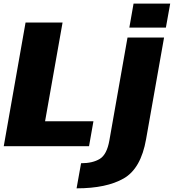

<svg xmlns="http://www.w3.org/2000/svg" viewBox="-32 -798 948 1048"><path d="M-11.5 0H454L478 -136H214L309.5 -675H107.5ZM386 230Q549 230 643.2 176Q737.5 122 765.5 -39L863.5 -593H664L565 -31.5Q551.5 45.5 512.8 69.2Q474 93 410.5 93ZM697 -778.5 674 -647.5H873.5L897 -778.5Z"/></svg>

Font: Anybody UltraCondensed Thin ExtraBold
Style: Italic
Weight: 800
Italic angle: -10°
Version: Version 1.111